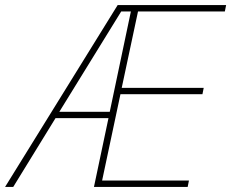

<svg xmlns="http://www.w3.org/2000/svg" viewBox="-71 -734 908 754"><path d="M-51 0 391 -714H817L812 -689H471L407 -389H729L724 -364H402L330 -25H671L666 0H298L355 -270H147L-19 0ZM162 -295H360L443 -689H405Z"/></svg>

Font: Noto Sans Thin
Style: Italic
Weight: 100
Italic angle: -12°
Designer: Monotype Design Team
Foundry: Monotype Imaging Inc.
Version: Version 2.013; ttfautohint (v1.8.4.7-5d5b)